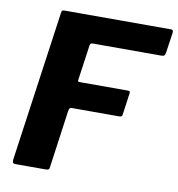

<svg xmlns="http://www.w3.org/2000/svg" viewBox="-83 -817 827 892"><g transform="rotate(10 331.0 -371.0)"><path d="M36 -25C35 -21 35 -17 35 -12C35 -3 39 0 51 0H189C205 0 209 -2 210 -18L247 -284C250 -300 253 -302 262 -302H483C495 -302 499 -304 500 -315L514 -416C514 -418 514 -419 514 -420C514 -425 513 -427 504 -427H279C271 -427 268 -428 268 -433L291 -595C292 -610 296 -614 305 -614H628C643 -614 645 -618 648 -631L662 -726C662 -728 662 -730 662 -731C662 -738 661 -742 652 -742H150C139 -742 136 -740 135 -727Z"/></g></svg>

Font: Libre Franklin
Style: Bold Italic
Weight: 700
Italic angle: -8°
Designer: Pablo Impallari, Rodrigo Fuenzalida
Foundry: Impallari Type
Version: Version 1.002; ttfautohint (v1.5)